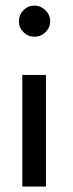

<svg xmlns="http://www.w3.org/2000/svg" viewBox="-20 -686 270 706"><path d="M62 0V-410.5H149V0ZM106.5 -551Q83 -551 66.2 -567.8Q49.5 -584.5 49.5 -608Q49.5 -631.5 66.2 -648.5Q83 -665.5 106.5 -665.5Q122 -665.5 135.2 -657.5Q148.5 -649.5 156.5 -636.8Q164.5 -624 164.5 -608Q164.5 -584.5 147.5 -567.8Q130.5 -551 106.5 -551Z"/></svg>

Font: League Spartan Thin
Style: Regular
Weight: 400
Version: Version 2.002